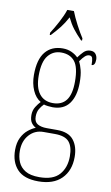

<svg xmlns="http://www.w3.org/2000/svg" viewBox="-107 -819 642 1112"><g transform="rotate(10 213.5 -262.5)"><path d="M201 241Q117 241 77.5 198.5Q38 156 38 85Q38 42 53 12Q68 -18 90.5 -36Q113 -54 134 -62Q119 -69 107.5 -85Q96 -101 96 -131Q96 -158 109.5 -179.5Q123 -201 136 -214Q105 -232 87.5 -272Q70 -312 70 -362Q70 -453 106.5 -497.5Q143 -542 209 -542Q238 -542 261.5 -531Q285 -520 299 -505Q312 -523 328.5 -540Q345 -557 369 -557Q390 -557 400 -543.5Q410 -530 410 -512Q410 -476 389 -476Q389 -504 385 -516.5Q381 -529 367 -529Q354 -529 342 -518.5Q330 -508 314 -485Q324 -466 331.5 -437Q339 -408 339 -363Q339 -285 306.5 -240.5Q274 -196 209 -196Q198 -196 181.5 -198Q165 -200 157 -203Q143 -189 132.5 -171Q122 -153 122 -126Q122 -95 142.5 -83Q163 -71 197 -71H258Q325 -71 355 -33.5Q385 4 385 66Q385 146 337.5 193.5Q290 241 201 241ZM206 -220Q258 -220 284.5 -255Q311 -290 311 -365Q311 -449 283.5 -483Q256 -517 204 -517Q157 -517 127.5 -481Q98 -445 98 -364Q98 -293 126 -256.5Q154 -220 206 -220ZM203 216Q284 216 320.5 174.5Q357 133 357 67Q357 10 333 -18Q309 -46 249 -46H182Q132 -46 99 -9.5Q66 27 66 85Q66 121 78.5 150.5Q91 180 120.5 198Q150 216 203 216ZM120 -619Q139 -648 161.5 -690Q184 -732 195 -766H234Q247 -732 269 -690Q291 -648 310 -619V-606H304Q273 -638 253.5 -663.5Q234 -689 216 -726Q196 -689 176 -663.5Q156 -638 126 -606H120Z"/></g></svg>

Font: Noto Serif Condensed Thin
Style: Regular
Weight: 100
Width: 3
Designer: Monotype Design Team
Foundry: Monotype Imaging Inc.
Version: Version 2.013; ttfautohint (v1.8.4.7-5d5b)